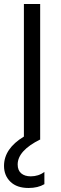

<svg xmlns="http://www.w3.org/2000/svg" viewBox="-36 -694 303 956"><path d="M185 223Q153 242 106 242Q48 242 16 211Q-16 180 -16 132Q-16 46 83 -14V-674H164V-1L165 0Q52 56 52 125Q52 154 69.5 169Q87 184 117 184Q156 184 185 162Z"/></svg>

Font: Hind Guntur
Style: Regular
Weight: 400
Designer: Manushi Parikh, Hitesh Malaviya
Foundry: Indian Type Foundry
Version: Version 1.002;PS 1.0;hotconv 1.0.86;makeotf.lib2.5.63406; tt